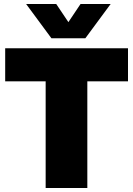

<svg xmlns="http://www.w3.org/2000/svg" viewBox="-20 -943 668 963"><path d="M111 -923H262L323 -832L384 -923H535L408 -751H238ZM622 -535H418V0H209V-535H6V-701H622Z"/></svg>

Font: Montserrat Extra Bold
Style: Regular
Weight: 800
Designer: Julieta Ulanovsky
Foundry: Julieta Ulanovsky
Version: Version 3.001;PS 003.001;hotconv 1.0.70;makeotf.lib2.5.58329